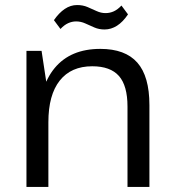

<svg xmlns="http://www.w3.org/2000/svg" viewBox="-20 -742 689 762"><path d="M486 -319Q486 -402 452 -440.5Q418 -479 346 -479Q262 -479 217 -422Q172 -365 172 -257L134 -188V-254Q134 -396 197 -472Q260 -548 378 -548Q477 -548 525 -493.5Q573 -439 573 -325V0H486ZM85 -540H145L172 -362V0H85ZM194 -662Q214 -691 237 -706.5Q260 -722 286 -722Q309 -722 327.5 -714Q346 -706 363.5 -698Q381 -690 399 -690Q416 -690 431.5 -697Q447 -704 462 -720L488 -685Q468 -655 444.5 -640Q421 -625 395 -625Q373 -625 354.5 -633Q336 -641 318.5 -649Q301 -657 282 -657Q266 -657 250.5 -650Q235 -643 220 -627Z"/></svg>

Font: Pathway Extreme
Style: Regular
Weight: 400
Designer: Eduardo Rodriguez Tunni
Foundry: Eduardo Rodriguez Tunni
Version: Version 1.001;gftools[0.9.26]